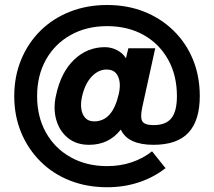

<svg xmlns="http://www.w3.org/2000/svg" viewBox="-20 -654 877 787"><path d="M419 113.5Q336.3 113.5 266.6 86.1Q196.9 58.6 146 7.9Q95 -42.8 66.7 -110.9Q38.4 -179 38.4 -260Q38.4 -341 66.8 -409.6Q95.1 -478.1 146 -528.3Q196.9 -578.5 266.6 -606Q336.3 -633.5 419 -633.5Q502.3 -633.5 571.3 -606Q640.2 -578.5 691.5 -528.3Q742.9 -478.1 770.9 -409.9Q798.9 -341.7 798.9 -260.1Q798.9 -160.6 752.7 -110.5Q706.5 -60.4 608.8 -60.4Q558.2 -60.4 524.4 -75.5Q490.7 -90.5 475.6 -121.9H474.3Q426.1 -60.4 345 -60.4Q292.8 -60.4 258.2 -88.7Q223.6 -116.9 210.5 -163.2Q197.4 -209.5 209.6 -263.2Q229.9 -357.9 283.7 -409.3Q337.5 -460.7 410 -460.7Q435.4 -460.7 459.1 -448.8Q482.8 -436.9 495.3 -416.4H496.5L506.1 -456.2H616.3L562.7 -212.3Q554.2 -171.1 563.7 -156.2Q573.2 -141.2 609.8 -141.2Q659.9 -141.2 682.6 -169.6Q705.2 -197.9 705.2 -260Q705.2 -345 669.1 -409.8Q633 -474.6 568.5 -510.8Q504 -546.9 419 -546.9Q334.7 -546.9 269.5 -510.4Q204.4 -474 168.2 -409.1Q132.1 -344.3 132.1 -260Q132.1 -175.7 168.2 -110.9Q204.4 -46 269.5 -9.6Q334.7 26.9 419 26.9Q473.4 26.9 520.1 11Q566.9 -4.8 603.3 -33.8L658.5 35.2Q610.5 72.9 549.5 93.2Q488.5 113.5 419 113.5ZM365.9 -156.5Q403.2 -156.5 428.1 -183.5Q453.1 -210.5 466.5 -267.2Q473.4 -296.2 470.1 -319Q466.8 -341.7 454.1 -355.4Q441.4 -369 417 -369Q383.4 -369 355.9 -340.1Q328.4 -311.2 316.2 -257.9Q310.1 -231.3 313.2 -208.3Q316.2 -185.3 329.3 -170.9Q342.4 -156.5 365.9 -156.5Z"/></svg>

Font: M PLUS 2 Thin
Style: Regular
Weight: 100
Designer: Coji Morishita
Foundry: UNDERFOREST DESIGN
Version: Version 1.001